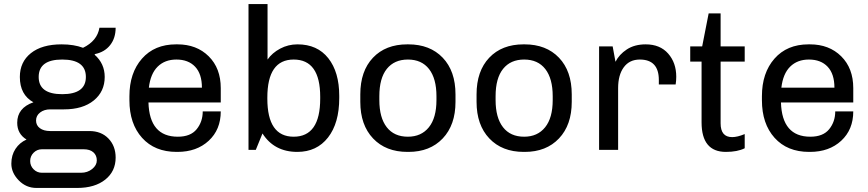

<svg xmlns="http://www.w3.org/2000/svg" viewBox="-20 -740 4287 948"><path d="M284 -521Q345 -521 390 -504Q460 -538 471 -603H551Q551 -552 524 -517.5Q497 -483 449 -473L447 -470Q497 -426 497 -360Q497 -288 443 -244Q389 -200 296 -200H228Q198 -200 178 -184.5Q158 -169 158 -145Q158 -121 177 -107Q196 -93 228 -93H421Q480 -93 515.5 -56Q551 -19 551 38Q551 106 499.5 147Q448 188 361 188H160Q109 188 72.5 150.5Q36 113 36 68Q36 26 56.5 -5Q77 -36 111 -51Q65 -79 65 -134Q65 -207 145 -235Q78 -272 78 -360Q78 -434 132.5 -477.5Q187 -521 284 -521ZM287 -446Q171 -446 171 -360Q171 -275 287 -275Q404 -275 404 -360Q404 -446 287 -446ZM393 -3H187Q163 -3 146 14Q129 31 129 55Q129 79 146 96Q163 113 187 113H380Q412 113 435 94.5Q458 76 458 52Q458 27 441 12Q424 -3 393 -3Z M856 -521Q951 -521 1010.5 -462Q1070 -403 1070 -305V-234H713Q718 -65 858 -65Q921 -65 951 -102Q981 -139 981 -190H1070Q1070 -100 1010.5 -45Q951 10 856 10H852Q744 10 681.5 -59.5Q619 -129 619 -245V-265Q619 -380 681 -450.5Q743 -521 849 -521ZM851 -446Q794 -446 758.5 -411Q723 -376 715 -307H977Q977 -375 943.5 -410.5Q910 -446 851 -446Z M1449 -521Q1547 -521 1601 -452.5Q1655 -384 1655 -267V-256Q1655 -132 1599.5 -61Q1544 10 1448 10Q1334 10 1276 -81L1243 0H1207V-720H1301V-446Q1324 -479 1363.5 -500Q1403 -521 1449 -521ZM1430 -446Q1300 -446 1300 -258V-253Q1300 -65 1430 -65Q1561 -65 1561 -253V-262Q1561 -446 1430 -446Z M1992 10Q1885 10 1822 -56.5Q1759 -123 1759 -237V-274Q1759 -389 1821.5 -455Q1884 -521 1991 -521H1996Q2103 -521 2166 -455Q2229 -389 2229 -274V-237Q2229 -123 2166 -56.5Q2103 10 1997 10ZM1994 -65Q2060 -65 2097.5 -111.5Q2135 -158 2135 -246V-265Q2135 -352 2098.5 -399Q2062 -446 1994 -446Q1927 -446 1890 -400Q1853 -354 1853 -265V-246Q1853 -159 1889.5 -112Q1926 -65 1994 -65Z M2566 10Q2459 10 2396 -56.5Q2333 -123 2333 -237V-274Q2333 -389 2395.5 -455Q2458 -521 2565 -521H2570Q2677 -521 2740 -455Q2803 -389 2803 -274V-237Q2803 -123 2740 -56.5Q2677 10 2571 10ZM2568 -65Q2634 -65 2671.5 -111.5Q2709 -158 2709 -246V-265Q2709 -352 2672.5 -399Q2636 -446 2568 -446Q2501 -446 2464 -400Q2427 -354 2427 -265V-246Q2427 -159 2463.5 -112Q2500 -65 2568 -65Z M3168 -521Q3239 -521 3279 -475.5Q3319 -430 3319 -361Q3319 -342 3316 -323H3233V-345Q3233 -446 3139 -446Q3088 -446 3060 -408Q3032 -370 3032 -305V0H2938V-511H3005L3019 -435Q3037 -471 3075 -496Q3113 -521 3168 -521Z M3479 -674H3538V-511H3657V-436H3538V-131Q3538 -63 3595 -63Q3621 -63 3657 -78V-8Q3621 10 3564 10Q3444 10 3444 -136V-436H3388V-511H3447Z M3979 -521Q4074 -521 4133.5 -462Q4193 -403 4193 -305V-234H3836Q3841 -65 3981 -65Q4044 -65 4074 -102Q4104 -139 4104 -190H4193Q4193 -100 4133.5 -45Q4074 10 3979 10H3975Q3867 10 3804.5 -59.5Q3742 -129 3742 -245V-265Q3742 -380 3804 -450.5Q3866 -521 3972 -521ZM3974 -446Q3917 -446 3881.5 -411Q3846 -376 3838 -307H4100Q4100 -375 4066.5 -410.5Q4033 -446 3974 -446Z"/></svg>

Font: Chivo
Style: Regular
Weight: 400
Designer: Hector Gatti
Foundry: Omnibus-Type
Version: Version 1.007;PS 001.007;hotconv 1.0.88;makeotf.lib2.5.64775